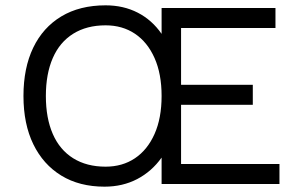

<svg xmlns="http://www.w3.org/2000/svg" viewBox="-20 -690 1120 720"><path d="M659 -75H1028V0H586V-99Q549 -47 494.5 -18.5Q440 10 372 10Q278 10 210 -31.5Q142 -73 105 -149Q68 -225 68 -330Q68 -435 104.5 -511Q141 -587 210 -628.5Q279 -670 376 -670Q443 -670 496.5 -642.5Q550 -615 586 -563V-660H1013V-585H659V-372H928V-297H659ZM376 -65Q439 -65 486 -96.5Q533 -128 559.5 -187.5Q586 -247 586 -330Q586 -413 559.5 -472.5Q533 -532 486 -563.5Q439 -595 376 -595Q305 -595 254.5 -563.5Q204 -532 178 -472.5Q152 -413 152 -330Q152 -247 178 -187.5Q204 -128 254.5 -96.5Q305 -65 376 -65Z"/></svg>

Font: Work Sans
Style: Regular
Weight: 400
Designer: Wei Huang
Foundry: Wei Huang
Version: Version 2.006; ttfautohint (v1.8.1.43-b0c9)